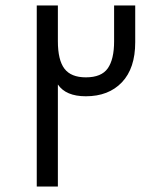

<svg xmlns="http://www.w3.org/2000/svg" viewBox="-20 -680 557 700"><path d="M114 0ZM114 -660H191V-530Q191 -461 215 -429.5Q239 -398 293 -398Q350 -398 373 -431Q396 -464 396 -529V-660H473V-526Q473 -431 424.5 -380Q376 -329 293 -329Q220 -329 191 -372V0H114Z"/></svg>

Font: Cairo
Style: Regular
Weight: 400
Designer: Mohamed Gaber, the designers of Titillium
Foundry: Kief Type Foundry
Version: Version 2.009; ttfautohint (v1.5.33-1714) -l 8 -r 50 -G 200 